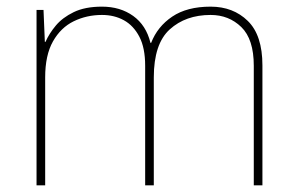

<svg xmlns="http://www.w3.org/2000/svg" viewBox="-20 -558 892 578"><path d="M614 -538Q682 -538 726 -495Q770 -452 770 -361V0H744V-360Q744 -440 706.5 -476.5Q669 -513 614 -513Q539 -513 491 -469.5Q443 -426 443 -325V0H417V-360Q417 -414 399.5 -447.5Q382 -481 353 -497Q324 -513 287 -513Q241 -513 202 -494Q163 -475 139.5 -433.5Q116 -392 116 -325V0H90V-528H111L115 -432H117Q128 -457 148 -481Q168 -505 202 -521.5Q236 -538 287 -538Q342 -538 381 -510Q420 -482 433 -429H435Q454 -478 498.5 -508Q543 -538 614 -538Z"/></svg>

Font: Noto Sans Thai Thin
Style: Regular
Weight: 250
Designer: Monotype Design Team
Foundry: Monotype Imaging Inc.
Version: Version 2.001